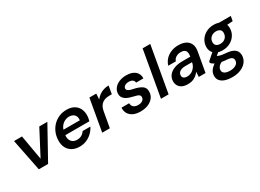

<svg xmlns="http://www.w3.org/2000/svg" viewBox="-33 -1552 3537 2615"><g transform="rotate(-30 1736.0 -244.0)"><path d="M163 0 63 -502H188L256 -113L460 -502H587L309 0Z M802 12Q735 12 686 -15.5Q637 -43 612 -93.5Q587 -144 590 -211Q592 -274 615 -329Q638 -384 678.5 -425.5Q719 -467 773.5 -490.5Q828 -514 894 -514Q962 -514 1009 -487Q1056 -460 1079 -412.5Q1102 -365 1100 -306Q1100 -285 1095.5 -262.5Q1091 -240 1086 -222H676L690 -299H981Q985 -337 973 -363Q961 -389 936 -402.5Q911 -416 878 -416Q841 -416 807 -399Q773 -382 748.5 -349Q724 -316 715 -265L710 -236Q702 -192 712.5 -158.5Q723 -125 750.5 -106Q778 -87 818 -87Q860 -87 890.5 -105Q921 -123 940 -153H1062Q1039 -106 1000.5 -68.5Q962 -31 911.5 -9.5Q861 12 802 12Z M1160 0 1248 -502H1356L1351 -412Q1375 -444 1406 -466.5Q1437 -489 1475.5 -501.5Q1514 -514 1557 -514L1535 -388H1495Q1464 -388 1436 -381Q1408 -374 1385.5 -357.5Q1363 -341 1347 -314Q1331 -287 1324 -247L1280 0Z M1760 12Q1692 12 1645.5 -10.5Q1599 -33 1576.5 -73Q1554 -113 1558 -164H1678Q1678 -141 1688 -122Q1698 -103 1720 -92Q1742 -81 1776 -81Q1805 -81 1826 -90Q1847 -99 1859 -114Q1871 -129 1871 -150Q1872 -169 1861 -180.5Q1850 -192 1828.5 -199.5Q1807 -207 1778 -213Q1746 -220 1715 -230.5Q1684 -241 1660.5 -257Q1637 -273 1623.5 -296.5Q1610 -320 1611 -352Q1613 -399 1641.5 -435.5Q1670 -472 1719.5 -493Q1769 -514 1832 -514Q1920 -514 1969.5 -473Q2019 -432 2016 -360H1900Q1900 -388 1878 -404Q1856 -420 1818 -420Q1780 -420 1756 -404Q1732 -388 1731 -364Q1730 -348 1741.5 -336.5Q1753 -325 1775 -317Q1797 -309 1828 -303Q1866 -295 1896.5 -284Q1927 -273 1950 -257.5Q1973 -242 1984.5 -219Q1996 -196 1994 -163Q1993 -110 1962 -70.5Q1931 -31 1879 -9.5Q1827 12 1760 12Z M2084 0 2211 -720H2331L2204 0Z M2505 12Q2448 12 2412.5 -6.5Q2377 -25 2360.5 -56.5Q2344 -88 2345 -126Q2347 -178 2377.5 -216.5Q2408 -255 2462.5 -276Q2517 -297 2590 -297H2717Q2724 -338 2717.5 -364Q2711 -390 2690 -403Q2669 -416 2633 -416Q2593 -416 2560 -397Q2527 -378 2514 -340H2395Q2411 -394 2448 -433Q2485 -472 2537.5 -493Q2590 -514 2650 -514Q2721 -514 2767 -489.5Q2813 -465 2832 -419.5Q2851 -374 2840 -311L2785 0H2679L2683 -80Q2669 -60 2651 -43Q2633 -26 2611 -13.5Q2589 -1 2562.5 5.5Q2536 12 2505 12ZM2548 -83Q2576 -83 2602 -93.5Q2628 -104 2648 -123Q2668 -142 2681.5 -166.5Q2695 -191 2699 -218V-220H2590Q2554 -220 2528.5 -210Q2503 -200 2489.5 -182.5Q2476 -165 2475 -141Q2474 -113 2493.5 -98Q2513 -83 2548 -83Z M3078 232Q3012 232 2964 216Q2916 200 2890 168Q2864 136 2866 89Q2867 50 2887.5 17Q2908 -16 2945.5 -43Q2983 -70 3035 -90L3078 -33Q3027 -15 3004 11.5Q2981 38 2980 67Q2979 91 2992.5 107.5Q3006 124 3032 132Q3058 140 3093 140Q3148 140 3185 117.5Q3222 95 3223 53Q3224 27 3205.5 9.5Q3187 -8 3131 -12Q3084 -15 3047.5 -22.5Q3011 -30 2983 -40Q2955 -50 2935.5 -63Q2916 -76 2904 -90L2908 -113L3028 -218L3111 -189L2975 -76L3015 -137Q3027 -129 3038.5 -122.5Q3050 -116 3066 -111Q3082 -106 3105 -102.5Q3128 -99 3162 -96Q3227 -91 3265.5 -73Q3304 -55 3320.5 -25.5Q3337 4 3336 43Q3334 97 3301.5 139.5Q3269 182 3211.5 207Q3154 232 3078 232ZM3143 -151Q3086 -151 3047 -171.5Q3008 -192 2988.5 -227Q2969 -262 2971 -306Q2973 -364 3004.5 -411.5Q3036 -459 3089 -486.5Q3142 -514 3207 -514Q3265 -514 3303.5 -493.5Q3342 -473 3361 -438Q3380 -403 3378 -359Q3376 -301 3345 -253.5Q3314 -206 3261.5 -178.5Q3209 -151 3143 -151ZM3160 -243Q3208 -243 3239.5 -271.5Q3271 -300 3273 -347Q3275 -383 3252.5 -402Q3230 -421 3191 -421Q3143 -421 3110.5 -392.5Q3078 -364 3076 -317Q3075 -281 3097.5 -262Q3120 -243 3160 -243ZM3273 -415 3265 -502H3472L3458 -427Z"/></g></svg>

Font: DM Sans 16pt SemiBold
Style: Italic
Weight: 600
Italic angle: -10°
Version: Version 4.004;gftools[0.9.30]